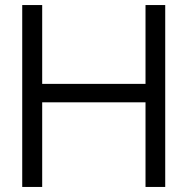

<svg xmlns="http://www.w3.org/2000/svg" viewBox="-20 -740 742 760"><path d="M556 0H634V-720H556V-408H147V-720H68V0H147V-335H556Z"/></svg>

Font: Aspekta 350
Style: Regular
Weight: 350
Designer: Ivo Dolenc
Version: Version 2.000